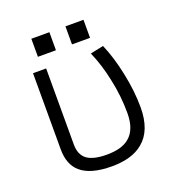

<svg xmlns="http://www.w3.org/2000/svg" viewBox="-126 -778 835 899"><g transform="rotate(-20 291.5 -328.0)"><path d="M81.1 -139.6Q81.1 -63.5 125 -25.4Q173.8 17.6 280.3 17.6Q380.9 17.6 435.5 -28.3Q500 -81.1 500 -196.3Q500 -278.3 480.5 -370.1Q461.9 -459 432.6 -526.4L367.2 -512.7Q397.5 -443.4 414.1 -362.3Q432.6 -278.3 432.6 -192.4Q432.6 -108.4 386.7 -72.3Q349.6 -42 276.4 -42Q210 -42 178.7 -64.5Q146.5 -87.9 146.5 -139.6V-518.6H81.1ZM298.8 -583H388.7V-672.9H298.8ZM128.9 -583H218.8V-672.9H128.9Z"/></g></svg>

Font: Dotum
Style: Regular
Weight: 400
Version: Version 2.21